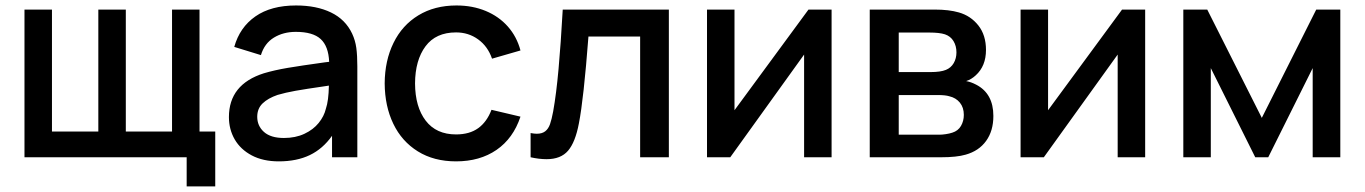

<svg xmlns="http://www.w3.org/2000/svg" viewBox="-20 -575 4990 702"><path d="M662.5 106.5V0H69.5V-540H170V-94H339.5V-540H440V-94H609V-540H709.5V-94H767V106.5Z M1286.5 -332.5V0H1194V-78.5Q1160.5 -31 1112.8 -8Q1065 15 999.5 15Q941.5 15 900.5 -6.8Q859.5 -28.5 838.2 -65.2Q817 -102 817 -147Q817 -266.5 944.5 -307Q983 -318.5 1031.8 -326.8Q1080.5 -335 1167 -347L1183.5 -349Q1181 -406 1152.5 -432.2Q1124 -458.5 1061.5 -458.5Q1016 -458.5 981.5 -437.5Q947 -416.5 934 -373.5L836.5 -403.5Q856.5 -475 913.8 -515Q971 -555 1062.5 -555Q1137 -555 1190 -529.5Q1243 -504 1267.5 -452Q1279 -427.5 1282.8 -399.8Q1286.5 -372 1286.5 -332.5ZM1171.5 -177.5Q1181.5 -206.5 1182.5 -262L1169.5 -260Q1096.5 -249.5 1060.2 -243Q1024 -236.5 995 -228Q960 -216 940.2 -197Q920.5 -178 920.5 -148Q920.5 -114.5 945.2 -92.5Q970 -70.5 1018 -70.5Q1060.5 -70.5 1093 -85.8Q1125.5 -101 1145.2 -125.5Q1165 -150 1171.5 -177.5Z M1386.5 -270Q1387 -353.5 1418.8 -418.2Q1450.5 -483 1509.8 -519Q1569 -555 1649 -555Q1707.5 -555 1755.8 -535Q1804 -515 1836.8 -478Q1869.5 -441 1883 -390.5L1779 -360.5Q1763.5 -405.5 1728.2 -431Q1693 -456.5 1647.5 -456.5Q1573.5 -456.5 1535.8 -405.8Q1498 -355 1497.5 -270Q1498 -184 1536.5 -133.8Q1575 -83.5 1647.5 -83.5Q1696.5 -83.5 1728.2 -106.2Q1760 -129 1777 -173.5L1883 -148.5Q1856.5 -69 1795.5 -27Q1734.5 15 1647.5 15Q1566.5 15 1507.8 -21.5Q1449 -58 1418 -122.5Q1387 -187 1386.5 -270Z M1920 -88.5Q1934 -86 1942.5 -86Q1962 -86 1973.5 -95Q1985 -104 1991 -121Q1997 -138 2002.5 -167.5Q2014 -231.5 2022.2 -323Q2030.5 -414.5 2037.5 -540H2425.5V0H2320.5V-441.5H2131.5Q2114 -212 2096.5 -123.5Q2083.5 -55 2057 -24Q2030.5 7 1978.5 7Q1951 7 1920 0Z M3020.5 -540V0H2920V-375.5L2650 0H2565V-540H2665.5V-172L2936 -540Z M3397.5 -540Q3450 -540 3486 -529.5Q3529.5 -517 3557.2 -481.8Q3585 -446.5 3585 -392.5Q3585 -333.5 3547.5 -299.5Q3532 -285 3512.5 -278.5Q3530 -275.5 3549 -265.5Q3612 -233 3612 -151Q3612 -96.5 3585.5 -59.8Q3559 -23 3510.5 -9.5Q3478 0 3420.5 0H3160V-540ZM3383 -311.5Q3419 -311.5 3438.5 -319.5Q3457 -327 3467 -344.2Q3477 -361.5 3477 -383.5Q3477 -407 3466.2 -424.8Q3455.5 -442.5 3435 -449.5Q3415 -456 3378 -456H3266V-311.5ZM3414 -82.5Q3424.5 -82.5 3438 -84.5Q3451.5 -86.5 3462 -90Q3483 -96.5 3493.5 -114.5Q3504 -132.5 3504 -155Q3504 -182 3489.5 -199.8Q3475 -217.5 3451 -223Q3437 -227.5 3408.5 -227.5H3266V-82.5Z M4167 -540V0H4066.5V-375.5L3796.5 0H3711.5V-540H3812V-172L4082.5 -540Z M4306.5 0V-540H4394L4593.5 -144L4792.5 -540H4880.5V0H4779.5V-326L4617 0H4569.5L4407 -326V0Z"/></svg>

Font: Manrope KiralyPet SmBd KiralyPet
Style: Regular
Weight: 600
Designer: Mikhail Sharanda
Foundry: Mikhail Sharanda
Version: Version 4.502